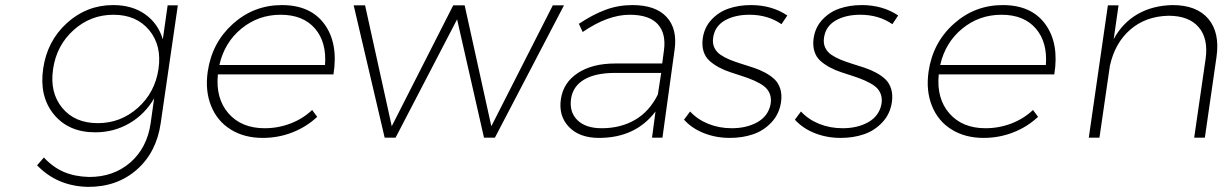

<svg xmlns="http://www.w3.org/2000/svg" viewBox="-20 -542 4813 756"><path d="M126 108.9 152.8 78.1Q188 116.2 231 134.8Q273.9 153.3 330.1 154.8Q426.8 155.3 492.9 97.9Q559.1 40.5 573.2 -57.1L586.9 -154.8Q550.8 -92.3 489.7 -56.6Q428.7 -21 355 -21Q250 -21 192.1 -91.6Q134.3 -162.1 149.9 -271Q165.5 -380.4 243.4 -451.2Q321.3 -522 425.8 -522Q500 -522 551 -486.1Q602.1 -450.2 621.1 -387.2L640.1 -521H680.2L612.8 -57.1Q596.2 58.1 518.1 126.5Q439.9 194.8 325.2 193.8Q205.1 190.9 126 108.9ZM189 -270Q175.3 -177.7 224.9 -117.4Q274.4 -57.1 365.2 -57.1Q455.1 -57.1 522.7 -117.4Q590.3 -177.7 604 -270Q617.7 -362.8 567.4 -423.3Q517.1 -483.9 426.8 -483.9Q336.9 -483.9 269.8 -423.6Q202.6 -363.3 189 -270Z M797.9 -259.8Q814.5 -374 897 -448Q979.5 -522 1089.8 -522Q1203.1 -522 1257.8 -446.5Q1312.5 -371.1 1293 -249H837.9Q828.6 -154.3 879.6 -95.7Q930.7 -37.1 1022 -37.1Q1075.2 -37.1 1123.8 -55.7Q1172.4 -74.2 1209 -108.9L1229 -82Q1187 -42.5 1131.6 -20.8Q1076.2 1 1014.6 1Q941.9 1 888.7 -32Q835.4 -64.9 811.3 -124.8Q787.1 -184.6 797.9 -259.8ZM843.8 -286.1H1259.8Q1266.6 -376 1220 -429.9Q1173.3 -483.9 1085 -483.9Q997.1 -483.9 930.4 -429.2Q863.8 -374.5 843.8 -286.1Z M1372.6 -521H1417.5L1522.5 -44.9L1764.6 -521H1809.6L1914.6 -44.9L2156.7 -521H2200.7L1928.7 0H1885.7L1779.8 -465.8L1537.6 0H1494.6Z M2188.5 -151.9Q2198.2 -217.3 2255.4 -254.6Q2312.5 -292 2402.3 -292H2587.4L2594.2 -342.8Q2603.5 -410.2 2569.8 -447Q2536.1 -483.9 2459.5 -483.9Q2373 -483.9 2274.4 -416L2259.3 -448.2Q2314.5 -484.9 2364.3 -503.4Q2414.1 -522 2470.2 -522Q2561.5 -522 2604.7 -475.1Q2647.9 -428.2 2636.2 -346.2L2588.4 0H2547.4L2561 -103Q2482.4 1 2338.4 1Q2261.7 1 2220.2 -42.2Q2178.7 -85.4 2188.5 -151.9ZM2228.5 -152.8Q2221.2 -100.6 2253.7 -68.8Q2286.1 -37.1 2349.1 -37.1Q2423.8 -37.1 2480.5 -70.1Q2537.1 -103 2570.3 -169.9L2583.5 -254.9H2401.4Q2324.7 -254.9 2280.3 -228.8Q2235.8 -202.6 2228.5 -152.8Z M2673.3 -70.8 2697.3 -103Q2726.6 -71.3 2769.3 -54.2Q2812 -37.1 2861.3 -37.1Q2919.9 -37.1 2962.4 -61Q3004.9 -85 3014.2 -131.8Q3018.1 -155.3 3010.7 -173.3Q3003.4 -191.4 2987.5 -203.1Q2971.7 -214.8 2950.2 -224.4Q2928.7 -233.9 2904.5 -241.7Q2880.4 -249.5 2856 -257.6Q2831.5 -265.6 2810.3 -277.1Q2789.1 -288.6 2773.2 -303Q2757.3 -317.4 2750.2 -339.8Q2743.2 -362.3 2747.1 -391.1Q2753.4 -434.6 2781.7 -464.8Q2810.1 -495.1 2849.6 -508.5Q2889.2 -522 2937 -522Q3019 -522 3080.1 -481L3057.1 -446.8Q3003.4 -483.9 2931.2 -483.9Q2873 -483.9 2833.7 -461.2Q2794.4 -438.5 2788.1 -394Q2784.7 -371.6 2792.7 -354.5Q2800.8 -337.4 2816.9 -326.4Q2833 -315.4 2854.5 -306.6Q2876 -297.9 2900.1 -290.5Q2924.3 -283.2 2948.2 -275.1Q2972.2 -267.1 2993.4 -255.6Q3014.6 -244.1 3030 -229.5Q3045.4 -214.8 3052.5 -191.7Q3059.6 -168.5 3055.2 -139.2Q3048.3 -92.8 3017.6 -60.1Q2986.8 -27.3 2945.1 -13.2Q2903.3 1 2854 1Q2798.8 1 2751.5 -17.8Q2704.1 -36.6 2673.3 -70.8Z M3109.9 -70.8 3133.8 -103Q3163.1 -71.3 3205.8 -54.2Q3248.5 -37.1 3297.9 -37.1Q3356.4 -37.1 3398.9 -61Q3441.4 -85 3450.7 -131.8Q3454.6 -155.3 3447.3 -173.3Q3439.9 -191.4 3424.1 -203.1Q3408.2 -214.8 3386.7 -224.4Q3365.2 -233.9 3341.1 -241.7Q3316.9 -249.5 3292.5 -257.6Q3268.1 -265.6 3246.8 -277.1Q3225.6 -288.6 3209.7 -303Q3193.8 -317.4 3186.8 -339.8Q3179.7 -362.3 3183.6 -391.1Q3189.9 -434.6 3218.3 -464.8Q3246.6 -495.1 3286.1 -508.5Q3325.7 -522 3373.5 -522Q3455.6 -522 3516.6 -481L3493.7 -446.8Q3439.9 -483.9 3367.7 -483.9Q3309.6 -483.9 3270.3 -461.2Q3231 -438.5 3224.6 -394Q3221.2 -371.6 3229.2 -354.5Q3237.3 -337.4 3253.4 -326.4Q3269.5 -315.4 3291 -306.6Q3312.5 -297.9 3336.7 -290.5Q3360.8 -283.2 3384.8 -275.1Q3408.7 -267.1 3429.9 -255.6Q3451.2 -244.1 3466.6 -229.5Q3481.9 -214.8 3489 -191.7Q3496.1 -168.5 3491.7 -139.2Q3484.9 -92.8 3454.1 -60.1Q3423.3 -27.3 3381.6 -13.2Q3339.8 1 3290.5 1Q3235.4 1 3188 -17.8Q3140.6 -36.6 3109.9 -70.8Z M3636.2 -259.8Q3652.8 -374 3735.4 -448Q3817.9 -522 3928.2 -522Q4041.5 -522 4096.2 -446.5Q4150.9 -371.1 4131.3 -249H3676.3Q3667 -154.3 3718 -95.7Q3769 -37.1 3860.4 -37.1Q3913.6 -37.1 3962.2 -55.7Q4010.7 -74.2 4047.4 -108.9L4067.4 -82Q4025.4 -42.5 3970 -20.8Q3914.6 1 3853 1Q3780.3 1 3727.1 -32Q3673.8 -64.9 3649.7 -124.8Q3625.5 -184.6 3636.2 -259.8ZM3682.1 -286.1H4098.1Q4105 -376 4058.3 -429.9Q4011.7 -483.9 3923.3 -483.9Q3835.4 -483.9 3768.8 -429.2Q3702.1 -374.5 3682.1 -286.1Z M4267.1 0 4342.3 -521H4384.3L4365.2 -388.2Q4400.4 -452.6 4459.7 -486.6Q4519 -520.5 4597.2 -522Q4691.9 -522 4737.8 -467.8Q4783.7 -413.6 4770 -317.9L4724.1 0H4682.1L4727.1 -310.1Q4738.3 -390.1 4699.7 -435.1Q4661.1 -480 4581.1 -480Q4491.2 -478 4430.4 -425.3Q4369.6 -372.6 4350.1 -282.2L4309.1 0Z"/></svg>

Font: Trueno UltraLight
Style: Italic
Weight: 250
Designer: Julieta Ulanovsky
Foundry: Julieta Ulanovsky
Version: Version 3.001b | FøM Fix